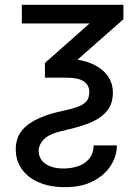

<svg xmlns="http://www.w3.org/2000/svg" viewBox="-20 -566 580 803"><path d="M71.3 -545.9H496.1V-485.4L218.8 -241.2H168V-302.7L354.5 -467.8H71.3ZM141.6 64.5Q142.1 99.1 169.9 118.9Q197.8 138.7 246.1 138.7Q276.4 138.7 304.4 129.9Q332.5 121.1 351.3 99.9Q370.1 78.6 372.1 42H468.8Q468.8 85.9 443.6 126Q418.5 166 370.1 191.4Q321.8 216.8 251 216.8Q189 216.8 142.6 196.8Q96.2 176.8 71 141.1Q45.9 105.5 45.9 58.6Q45.4 -5.4 95.7 -43.7Q146 -82 243.2 -102.5Q286.6 -111.8 310.5 -121.6Q334.5 -131.3 344 -145.5Q353.5 -159.7 353.5 -181.6Q353.5 -209.5 330.3 -225.6Q307.1 -241.7 252.9 -241.2H215.8L221.7 -319.3H252.9Q313.5 -319.8 358.2 -302Q402.8 -284.2 427.5 -252.4Q452.1 -220.7 452.1 -178.7Q452.1 -132.3 427.7 -102.3Q403.3 -72.3 359.6 -54Q315.9 -35.6 256.8 -22.5Q187 -7.8 164.6 15.4Q142.1 38.6 141.6 64.5Z"/></svg>

Font: GitLab Sans
Style: Regular
Weight: 400
Designer: Rasmus Andersson
Foundry: Modifications by GitLab B.V., manufactured by rsms
Version: Version 4.000;git-c8fb6b7